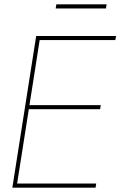

<svg xmlns="http://www.w3.org/2000/svg" viewBox="-20 -866 556 886"><path d="M37 0 147 -700H516L512 -681H163L116 -381H445L442 -362H113L59 -19H424L421 0ZM237 -827 240 -846H472L469 -827Z"/></svg>

Font: Georama ExtraCondensed Thin Thin
Style: Italic
Weight: 250
Italic angle: -9°
Version: Version 1.001